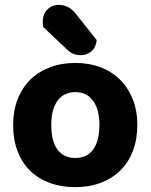

<svg xmlns="http://www.w3.org/2000/svg" viewBox="-20 -755 620 790"><path d="M545 -241Q545 -182 527 -134.5Q509 -87 475.5 -54Q442 -21 395 -3Q348 15 290 15Q232 15 184.5 -2.5Q137 -20 103.5 -53Q70 -86 52 -133.5Q34 -181 34 -241Q34 -299 52.5 -346.5Q71 -394 104.5 -427Q138 -460 185.5 -478Q233 -496 290 -496Q347 -496 394 -478Q441 -460 474.5 -426.5Q508 -393 526.5 -346Q545 -299 545 -241ZM290 -376Q243 -376 217 -341Q191 -306 191 -241Q191 -174 216.5 -139.5Q242 -105 290 -105Q338 -105 363.5 -140Q389 -175 389 -241Q389 -305 363 -340.5Q337 -376 290 -376ZM158 -644Q157 -648 156.5 -654.5Q156 -661 156 -665Q156 -697 175 -716Q194 -735 222 -735Q240 -735 257.5 -727Q275 -719 289 -702L378 -590Q374 -558 355 -543Q336 -528 314 -528Q295 -528 282 -533.5Q269 -539 255 -552Z"/></svg>

Font: Baloo Bhai 2
Style: Bold
Weight: 700
Designer: Supriya Tembe, Noopur Datye and Ek Type
Foundry: Ek Type
Version: Version 1.640;PS 1.000;hotconv 16.6.51;makeotf.lib2.5.65220;